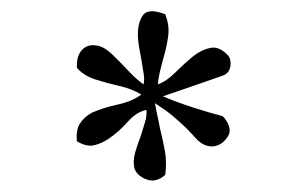

<svg xmlns="http://www.w3.org/2000/svg" viewBox="-20 -830 540 337"><path d="M270 -523Q254 -509 237.5 -515Q221 -521 216 -534Q213 -547 217 -561.5Q221 -576 227 -591Q231 -604 234.5 -615.5Q238 -627 237 -637Q220 -634 204 -616Q188 -598 170 -586Q158 -578 145 -575Q132 -572 115 -582Q113 -602 120.5 -613.5Q128 -625 141 -632Q161 -641 186.5 -646.5Q212 -652 228 -664Q212 -674 190 -679Q168 -684 147.5 -690.5Q127 -697 115 -711Q114 -732 124 -742.5Q134 -753 150 -750Q163 -748 177 -734.5Q191 -721 205.5 -705.5Q220 -690 232 -682Q234 -690 232 -701.5Q230 -713 228 -726Q226 -737 224 -748Q222 -759 222 -769Q222 -792 231.5 -804Q241 -816 270 -805Q278 -785 275 -765Q272 -745 266 -725Q263 -714 260.5 -703.5Q258 -693 257 -682Q272 -687 288 -703Q304 -719 320 -732Q334 -743 349.5 -746Q365 -749 380 -733Q386 -726 384.5 -714.5Q383 -703 373 -698Q345 -688 320 -679.5Q295 -671 266 -661Q289 -651 318.5 -641.5Q348 -632 371 -626Q378 -619 381.5 -609.5Q385 -600 381 -592Q374 -581 366.5 -577Q359 -573 352 -573Q336 -573 322.5 -588.5Q309 -604 293 -618Q281 -629 269.5 -637Q258 -645 252 -649Q254 -637 256.5 -626Q259 -615 261 -604Q266 -584 269.5 -564.5Q273 -545 270 -523Z"/></svg>

Font: Yuji Hentaigana Akari
Style: Regular
Weight: 400
Designer: Kataoka Yuji
Foundry: Kinuta Font Factory
Version: Version 3.002